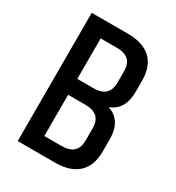

<svg xmlns="http://www.w3.org/2000/svg" viewBox="-165 -779 805 879"><g transform="rotate(30 237.5 -339.0)"><path d="M417 -524V-465Q417 -370 345 -343Q423 -317 423 -217V-154Q423 -79 381.5 -39.5Q340 0 259 0H62V-678H253Q334 -678 375.5 -638.5Q417 -599 417 -524ZM242 -597H156V-383H242Q324 -383 324 -461V-520Q324 -597 242 -597ZM330 -158V-222Q330 -299 248 -299H156V-81H248Q330 -81 330 -158Z"/></g></svg>

Font: Khand Medium
Style: Regular
Weight: 500
Designer: Devanagari: Sanchit Sawaria, Jyotish Sonowal; Latin: Satya Rajpurohit
Foundry: Indian Type Foundry
Version: Version 1.100;PS 1.0;hotconv 1.0.78;makeotf.lib2.5.61930; tt